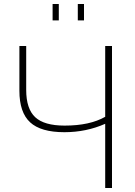

<svg xmlns="http://www.w3.org/2000/svg" viewBox="-20 -940 676 960"><path d="M243 -838V-920H274V-838ZM369 -838V-920H400V-838ZM506 0V-321Q411 -279 302 -279Q184 -279 130.5 -328.5Q77 -378 77 -486V-710H111V-490Q111 -396 156 -354Q201 -312 303 -312Q429 -312 506 -356V-710H540V0Z"/></svg>

Font: Raleway-v4020 ExtraLight
Style: Regular
Weight: 275
Designer: Matt McInerney, Pablo Impallari, Rodrigo Fuenzalida
Foundry: Matt McInerney, Pablo Impallari, Rodrigo Fuenzalida
Version: Version 4.020;PS 004.020;hotconv 1.0.88;makeotf.lib2.5.64775